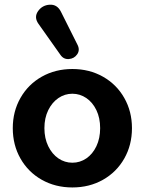

<svg xmlns="http://www.w3.org/2000/svg" viewBox="-20 -798 624 828"><path d="M35.1 -245.4Q35.1 -317.4 68.3 -375.7Q101.4 -434 160 -467.2Q218.7 -500.4 292.1 -500.4Q365.5 -500.4 424.2 -467.2Q482.8 -434 515.9 -375.7Q549.1 -317.4 549.1 -245.4Q549.1 -172.6 515.9 -114.3Q482.8 -56 424.2 -22.8Q365.5 10.4 292.1 10.4Q218.7 10.4 160 -22.8Q101.4 -56 68.3 -114.3Q35.1 -172.6 35.1 -245.4ZM411.9 -245.4Q411.9 -289.3 395.7 -323Q379.5 -356.6 352.2 -375.2Q324.8 -393.8 292.1 -393.8Q259.3 -393.8 232 -375.2Q204.7 -356.6 188.1 -323Q171.5 -289.3 171.5 -245.4Q171.5 -201.5 188.1 -167.4Q204.7 -133.4 232 -114.8Q259.3 -96.3 292.1 -96.3Q324.8 -96.3 352.2 -114.8Q379.5 -133.4 395.7 -167.4Q411.9 -201.5 411.9 -245.4ZM242.6 -747.8 314.6 -604.1Q325.6 -581.9 312.7 -563.5Q299.9 -545.2 277.1 -543.4Q254.2 -541.6 240.6 -561.4L146 -695.1Q125.8 -723.5 143.9 -749.6Q162 -775.7 194.2 -777.7Q226.4 -779.7 242.6 -747.8Z"/></svg>

Font: SN Pro Thin
Style: Regular
Weight: 200
Designer: Tobias Whetton
Foundry: Supernotes
Version: Version 1.003;Glyphs 3.3 (3324)